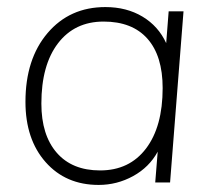

<svg xmlns="http://www.w3.org/2000/svg" viewBox="-20 -516 605 543"><path d="M457 -484H499L461 0H419L426 -87Q402 -43 356.5 -18Q311 7 259 7Q166 7 109 -57.5Q52 -122 52 -228Q52 -349 114.5 -422.5Q177 -496 278 -496Q338 -496 383 -469Q428 -442 450 -394ZM440 -267Q440 -358 397 -406.5Q354 -455 273 -455Q191 -455 144 -393.5Q97 -332 97 -223Q97 -134 140.5 -84Q184 -34 263 -34Q346 -34 393 -96Q440 -158 440 -267Z"/></svg>

Font: Iunito ExtraLight
Style: Italic
Weight: 200
Italic angle: -4.541°
Designer: Vernon Adams
Foundry: Vernon Adams
Version: Version 2.001;November 30, 2019;FontCreator 12.0.0.2547 64-b